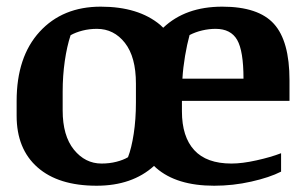

<svg xmlns="http://www.w3.org/2000/svg" viewBox="-20 -561 934 591"><path d="M540 -250.5V-218.3Q540 -140.1 577.9 -98.9Q615.7 -57.6 692.4 -57.6Q725.6 -57.6 769.5 -67.4Q813.5 -77.1 845.2 -89.4V-32.7Q809.6 -14.6 753.4 -2Q697.3 10.7 639.2 10.7Q523.4 10.7 460.9 -43.9L454.1 -50.3Q386.7 10.7 277.3 10.7Q159.7 10.7 95.5 -45.9Q31.2 -102.5 31.2 -204.6V-250Q31.2 -386.2 102.1 -463.4Q172.9 -540.5 290 -540.5Q406.2 -540.5 473.1 -484.4Q478 -480 482.4 -475.6Q550.8 -540.5 664.1 -540.5Q775.4 -540.5 823.2 -487.5Q871.1 -434.6 871.1 -314V-250.5ZM398.4 -303.7Q398.4 -385.7 364.5 -429Q330.6 -472.2 278.3 -472.2Q254.9 -472.2 233.9 -466.8Q212.9 -461.4 197.3 -452.6Q186 -418.5 179.4 -373Q172.9 -327.6 172.9 -279.3V-221.2Q172.9 -143.1 207.5 -100.3Q242.2 -57.6 292.5 -57.6Q316.9 -57.6 338.1 -63Q359.4 -68.4 374 -77.1Q384.8 -105 391.6 -149.2Q398.4 -193.4 398.4 -245.6V-249.5ZM563.5 -453.1Q555.7 -424.8 549.6 -388.7Q543.5 -352.5 541.5 -318.8H729.5Q729.5 -404.3 710 -438.2Q690.4 -472.2 643.6 -472.2Q623 -472.2 602.3 -467.3Q581.5 -462.4 563.5 -453.1Z"/></svg>

Font: Noticia Text
Style: Bold
Weight: 700
Designer: JM Sole
Foundry: JM Sole
Version: Version 1.003